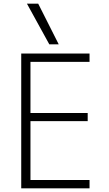

<svg xmlns="http://www.w3.org/2000/svg" viewBox="-20 -1020 590 1040"><path d="M95 0V-730H465V-685H145V-408H455V-364H145V-45H465V0ZM247 -780 126 -1000H187L298 -780Z"/></svg>

Font: M PLUS Code Latin SemiExpanded Light
Style: Regular
Weight: 300
Width: 6
Designer: Coji Morishita
Foundry: UNDERFOREST DESIGN
Version: Version 1.002; ttfautohint (v1.8.3)